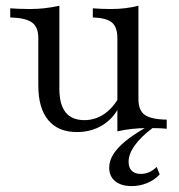

<svg xmlns="http://www.w3.org/2000/svg" viewBox="-20 -444 617 662"><path d="M245.2 11.3Q180.6 11.3 146.4 -29.8Q112.1 -71 112.1 -149.2V-312.9Q112.1 -350.8 90.3 -366.5Q68.5 -382.3 15.3 -383.9V-415.3Q26.6 -414.5 44.4 -413.7Q62.1 -412.9 82.3 -412.9Q109.7 -412.9 134.3 -415.7Q158.9 -418.5 184.7 -424.2V-138.7Q184.7 -83.9 206 -56.9Q227.4 -29.8 271 -29.8Q306.5 -29.8 336.7 -49.2Q366.9 -68.5 389.5 -107.3L388.7 -71.8Q367.7 -32.3 330.2 -10.5Q292.7 11.3 245.2 11.3ZM384.7 8.9V-312.9Q384.7 -350.8 365.7 -366.5Q346.8 -382.3 300 -383.9V-415.3Q312.1 -414.5 328.2 -413.7Q344.4 -412.9 361.3 -412.9Q387.9 -412.9 411.7 -415.7Q435.5 -418.5 457.3 -424.2V-102.4Q457.3 -63.7 479 -48Q500.8 -32.3 554.8 -31.5V0Q541.9 -1.6 524.2 -2Q506.5 -2.4 488.7 -2.4Q461.3 -2.4 435.5 0.4Q409.7 3.2 384.7 8.9ZM433.9 197.6Q397.6 197.6 377 180.6Q356.5 163.7 356.5 133.9Q356.5 111.3 370.2 88.7Q383.9 66.1 412.9 42.3Q441.9 18.5 487.9 -7.3H508.9Q508.9 -4.8 507.7 -4Q506.5 -3.2 504.8 -1.6Q464.5 29 444 58.1Q423.4 87.1 423.4 113.7Q423.4 133.9 434.3 144.8Q445.2 155.6 465.3 155.6Q496 155.6 520.2 131.5L530.6 157.3Q512.9 176.6 487.5 187.1Q462.1 197.6 433.9 197.6Z"/></svg>

Font: Playfair 12pt Light
Style: Regular
Weight: 300
Designer: Claus Eggers Sørensen
Foundry: Claus Eggers Sørensen
Version: Version 2.000;gftools[0.9.28]